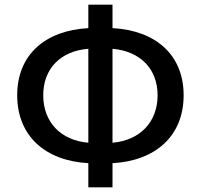

<svg xmlns="http://www.w3.org/2000/svg" viewBox="-20 -781 864 826"><path d="M360 25H464V-79C649 -89 770 -196 770 -371C770 -546 649 -650 464 -660V-761H360V-660C175 -650 54 -546 54 -371C54 -196 175 -89 360 -79ZM360 -167C241 -177 166 -256 166 -371C166 -486 241 -562 360 -571ZM464 -571C582 -561 658 -486 658 -371C658 -256 582 -177 464 -167Z"/></svg>

Font: GenYoGothic2 TW M
Style: Regular
Weight: 500
Version: Version 2.100;PS 2.1;hotconv 16.6.51;makeotf.lib2.5.65220 DE